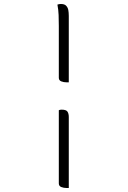

<svg xmlns="http://www.w3.org/2000/svg" viewBox="-20 -783 640 963"><path d="M268 -760Q277 -763 285 -763Q303 -763 311 -755Q320 -746 322.5 -733Q325 -720 325 -703V-370H315Q299 -370 287 -375Q275 -380 275 -393V-653Q275 -681 274 -707.5Q273 -734 268 -760ZM275 -230Q280 -233 289 -233Q312 -233 318.5 -223Q325 -213 325 -196V160H315Q299 160 287 155Q275 150 275 137Z"/></svg>

Font: Recursive Mn Csl St Lt
Style: Regular
Weight: 300
Monospace: yes
Version: Version 1.079;hotconv 1.0.112;makeotfexe 2.5.65598; ttfautoh